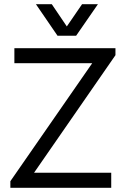

<svg xmlns="http://www.w3.org/2000/svg" viewBox="-20 -888 598 908"><path d="M29 -31 416 -589H48V-660H526V-627L141 -71H506V0H29ZM340 -719H252L150 -868H225L296 -763L368 -868H443Z"/></svg>

Font: Nata Sans
Style: Regular
Weight: 400
Designer: Daniel Uzquiano Cruz
Version: Version 1.001